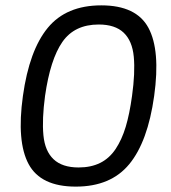

<svg xmlns="http://www.w3.org/2000/svg" viewBox="-20 -690 642 720"><path d="M464.8 -74.5Q395.5 9.8 264.2 9.8Q132.8 9.8 87.4 -74.5Q42 -158.7 65.9 -330.1Q89.8 -501.5 159.2 -585.7Q228.5 -669.9 359.9 -669.9Q491.2 -669.9 536.6 -585.7Q582 -501.5 558.1 -330.1Q534.2 -158.7 464.8 -74.5ZM148.9 -330.1Q137.2 -242.7 142.8 -183.1Q148.4 -123.5 180.9 -92.8Q213.4 -62 274.9 -62Q321.3 -62 355.7 -79.1Q390.1 -96.2 413.6 -131.3Q437 -166.5 451.4 -214.4Q465.8 -262.2 475.1 -330.1Q487.3 -417.5 481.7 -477.1Q476.1 -536.6 443.8 -567.4Q411.6 -598.1 350.1 -598.1Q259.3 -598.1 213.9 -532.7Q168.5 -467.3 148.9 -330.1Z"/></svg>

Font: Human Sans
Style: Italic
Weight: 400
Italic angle: -8°
Designer: Tim Radville
Foundry: Continuum
Version: Version 1.000;FEAKit 1.0